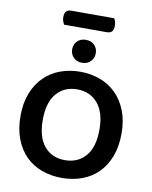

<svg xmlns="http://www.w3.org/2000/svg" viewBox="-103 -1046 903 1138"><g transform="rotate(10 348.0 -477.0)"><path d="M204 -881Q200 -889 196 -900Q192 -911 192 -924Q192 -949 202.5 -959.5Q213 -970 231 -970H490Q502 -953 502 -927Q502 -901 491.5 -891Q481 -881 462 -881ZM348 16Q283 16 227 -4.5Q171 -25 130.5 -65.5Q90 -106 67 -166Q44 -226 44 -304Q44 -382 67.5 -441.5Q91 -501 132 -541.5Q173 -582 228.5 -602.5Q284 -623 348 -623Q412 -623 467.5 -602.5Q523 -582 564 -541.5Q605 -501 628.5 -441.5Q652 -382 652 -304Q652 -226 629 -166Q606 -106 565.5 -65.5Q525 -25 469 -4.5Q413 16 348 16ZM348 -517Q271 -517 224.5 -463Q178 -409 178 -304Q178 -199 224 -145Q270 -91 348 -91Q426 -91 472.5 -145Q519 -199 519 -304Q519 -408 472.5 -462.5Q426 -517 348 -517ZM348 -677Q316 -677 296.5 -697Q277 -717 277 -746Q277 -776 296.5 -795.5Q316 -815 348 -815Q380 -815 399.5 -795.5Q419 -776 419 -746Q419 -717 399.5 -697Q380 -677 348 -677Z"/></g></svg>

Font: Baloo 2 Latin SemiBold
Style: Regular
Weight: 400
Designer: Sarang Kulkarni and Ek Type
Foundry: Ek Type
Version: Version 1.001